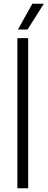

<svg xmlns="http://www.w3.org/2000/svg" viewBox="-20 -1013 256 1033"><path d="M73.5 0V-808H131.5V0ZM76.5 -854 154 -993H216L128 -854Z"/></svg>

Font: Encode Sans SemiCondensed Light
Style: Regular
Weight: 300
Width: 4
Designer: Multiple Designers
Foundry: Impallari Type
Version: Version 3.002